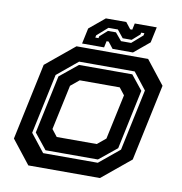

<svg xmlns="http://www.w3.org/2000/svg" viewBox="-77 -753 783 825"><g transform="rotate(10 314.0 -340.0)"><path d="M100.5 0 19.5 -103 90.5 -437 215.5 -540H528L609 -437L538 -103L413 0ZM154 -63H392.5L481 -136L538 -404L480.5 -477H238L148.5 -403L92.5 -141ZM162 -77 107.5 -145 161.5 -399 240 -463H472.5L523 -400L468 -140L390.5 -77ZM199.5 -141.5H374L411 -172L453 -368L429 -398.5H254.5L217.5 -368L175.5 -172ZM237 -556 251.5 -624 319 -680H408L430 -652H439L445 -680H541L526.5 -612L459 -556H370L348 -584H339L333 -556ZM288.5 -591H302.5L304 -599L337 -628.5H372L400 -595H444L491 -636L493 -646H479L477.5 -638L444 -608.5H405L378 -642H337L290.5 -601Z"/></g></svg>

Font: Tourney Thin
Style: Bold Italic
Weight: 700
Italic angle: -12°
Version: Version 1.015